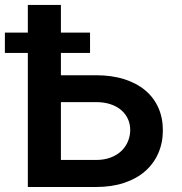

<svg xmlns="http://www.w3.org/2000/svg" viewBox="-38 -747 728 767"><path d="M-18.5 -616.8H73.2V-727.3H205.3V-616.8H321.7V-535.5H205.3V-446.4H345.5Q408.4 -446.4 457.9 -430.8Q507.5 -415.1 541.7 -386.5Q576 -358 594.3 -317.3Q612.6 -276.6 612.6 -226.6Q612.6 -176.5 594.3 -134.8Q576 -93 541.7 -63Q507.5 -33 457.9 -16.5Q408.4 0 345.5 0H73.2V-535.5H-18.5ZM205.3 -108H345.5Q378.6 -108 404.1 -117.7Q429.7 -127.5 446.9 -144Q464.1 -160.5 473.2 -182.4Q482.2 -204.2 482.2 -228Q482.2 -251.1 473.2 -271.3Q464.1 -291.5 446.9 -306.6Q429.7 -321.7 404.1 -330.4Q378.6 -339.1 345.5 -339.1H205.3Z"/></svg>

Font: Interop SemBd
Style: Regular
Weight: 600
Designer: Rasmus Andersson, Google, Jang Haemin
Foundry: jhaemin
Version: Version 1.008